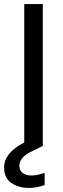

<svg xmlns="http://www.w3.org/2000/svg" viewBox="-42 -717 308 942"><path d="M177 131V191Q137 205 100 205Q49 205 13.5 180.5Q-22 156 -22 105Q-22 33 77 -18V-697H168V0H166L113 26Q53 55 53 96Q53 119 69 131.5Q85 144 112 144Q140 144 177 131Z"/></svg>

Font: Poppins A&M
Style: Regular-A&M
Weight: 400
Designer: Ninad Kale (Devanagari), Jonny Pinhorn (Latin)
Foundry: Indian Type Foundry
Version: 4.004